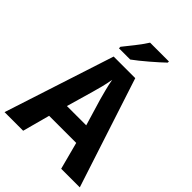

<svg xmlns="http://www.w3.org/2000/svg" viewBox="-263 -1059 1182 1182"><g transform="rotate(45 327.5 -468.0)"><path d="M495 -936H331C303 -891 250 -826 220 -789V-776H318C367 -811 457 -889 495 -926ZM493 0H655L421 -717H233L0 0H162L210 -178H446ZM413 -298H245L295 -472C306 -509 319 -558 328 -609C336 -561 351 -510 361 -472Z"/></g></svg>

Font: Noto Sans Display
Style: Bold
Weight: 700
Designer: Monotype Design Team
Foundry: Monotype Imaging Inc.
Version: Version 1.900